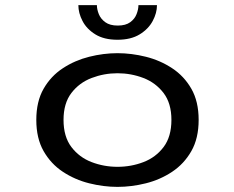

<svg xmlns="http://www.w3.org/2000/svg" viewBox="-20 -720 915 751"><path d="M439.5 11Q385 11 329 -3Q273 -17 226 -48Q179 -79 150.5 -129Q122 -179 122 -251Q122 -323 150.5 -372.8Q179 -422.5 226 -453.2Q273 -484 329 -498Q385 -512 439.5 -512Q494.5 -512 550.5 -498Q606.5 -484 653.2 -453.2Q700 -422.5 728.5 -372.8Q757 -323 757 -251Q757 -179 728.5 -129Q700 -79 653.2 -48Q606.5 -17 550.5 -3Q494.5 11 439.5 11ZM439.5 -67.5Q493 -67.5 541.2 -86Q589.5 -104.5 620 -145Q650.5 -185.5 650.5 -251Q650.5 -316 619.8 -356.2Q589 -396.5 540.8 -415Q492.5 -433.5 439.5 -433.5Q387 -433.5 338.5 -415Q290 -396.5 259.2 -356.2Q228.5 -316 228.5 -251Q228.5 -185.5 259.2 -145Q290 -104.5 338.2 -86Q386.5 -67.5 439.5 -67.5ZM439.5 -564.5Q387 -564.5 353 -585.5Q319 -606.5 302.8 -637.8Q286.5 -669 286.5 -700H359Q359 -683.5 366.5 -664.8Q374 -646 392 -633Q410 -620 440.5 -620Q471.5 -620 489.2 -633Q507 -646 514.2 -664.8Q521.5 -683.5 521.5 -700H594Q594 -669 577.2 -637.8Q560.5 -606.5 526.2 -585.5Q492 -564.5 439.5 -564.5Z"/></svg>

Font: Trispace SemiExpanded
Style: Regular
Weight: 400
Width: 6
Designer: Tyler Finck
Foundry: Etcetera Type Company
Version: Version 1.210; ttfautohint (v1.8.3)